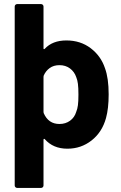

<svg xmlns="http://www.w3.org/2000/svg" viewBox="-20 -720 591 940"><path d="M512 -258Q512 -189 499 -142Q480 -73 428.5 -32.5Q377 8 310 8Q240 8 199 -39Q197 -41 195 -40Q193 -39 193 -36V188Q193 193 189.5 196.5Q186 200 181 200H64Q59 200 55.5 196.5Q52 193 52 188V-688Q52 -693 55.5 -696.5Q59 -700 64 -700H181Q186 -700 189.5 -696.5Q193 -693 193 -688V-483Q193 -480 195 -479.5Q197 -479 199 -481Q237 -522 305 -522Q374 -522 424 -484Q474 -446 494 -386Q512 -337 512 -258ZM364 -257Q364 -290 361.5 -309.5Q359 -329 353 -343Q344 -369 322.5 -385Q301 -401 271 -401Q243 -401 223.5 -387Q204 -373 194 -350Q193 -348 193 -344V-172Q193 -168 194 -166Q217 -113 271 -113Q301 -113 323 -129Q345 -145 353 -172Q359 -186 361.5 -205Q364 -224 364 -257Z"/></svg>

Font: UMi
Style: Bold
Weight: 700
Designer: Peter Middis
Foundry: We Are UMi
Version: Version 1.0